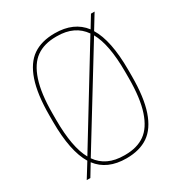

<svg xmlns="http://www.w3.org/2000/svg" viewBox="-183 -917 993 1054"><g transform="rotate(-30 313.0 -390.0)"><path d="M564.9 -779.8 508.8 -688Q564.9 -597.2 564.9 -410.2V-370.1Q564.9 -236.3 536.4 -152.6Q507.8 -68.8 453.4 -31.5Q398.9 5.9 314.9 5.9Q192.9 5.9 132.8 -74.2L87.9 0H64.9L121.1 -90.8Q64.9 -183.1 64.9 -370.1V-410.2Q64.9 -543.9 93.5 -627.7Q122.1 -711.4 176.5 -748.8Q231 -786.1 314.9 -786.1Q436 -786.1 497.1 -706.1L542 -779.8ZM544.9 -410.2Q544.9 -583 497.1 -668L144 -92.8Q198.2 -14.2 312 -14.2H317.9Q393.6 -14.2 442.9 -49.1Q492.2 -84 518.6 -163.6Q544.9 -243.2 544.9 -370.1ZM85 -370.1Q85 -195.8 132.8 -110.8L484.9 -687Q430.2 -766.1 317.9 -766.1H312Q236.3 -766.1 187 -731.2Q137.7 -696.3 111.3 -616.7Q85 -537.1 85 -410.2Z"/></g></svg>

Font: Cooper Hewitt
Style: Thin
Weight: 701
Designer: Village Type and Design LLC
Foundry: Cooper Hewitt Smithsonian Design Museum
Version: 1.000